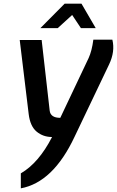

<svg xmlns="http://www.w3.org/2000/svg" viewBox="-20 -750 640 1051"><path d="M88 -531H208L252 -144Q257 -105 310 -105L465 -432Q483 -471 491 -533H595Q611 -468 577 -397L388 -1Q271 248 94 281V199Q192 142 265 0Q216 0 180.5 -29.5Q145 -59 137 -126ZM201 -596 334 -730H426L504 -596H423L375 -668L296 -596Z"/></svg>

Font: Exo
Style: Demi Bold Italic
Weight: 600
Designer: Natanael Gama
Version: Version 1